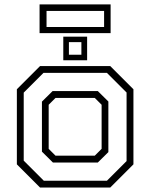

<svg xmlns="http://www.w3.org/2000/svg" viewBox="-20 -834 668 854"><path d="M158 0 55 -103V-437L158 -540H470.5L573.5 -437V-103L470.5 0ZM175 -30H455.5L543 -117.5V-422.5L455.5 -510H173.5L85.5 -422V-119.5ZM215.5 -111 166.5 -159.5V-382L214 -429H415L462 -382.5V-157.5L415 -111ZM227 -141.5H401.5L432 -172V-368L401.5 -398.5H227L196.5 -368V-172ZM261.5 -566V-671H367.5V-566ZM286.5 -590.5H342V-646.5H286.5ZM156 -686.5V-814.5H472V-686.5ZM187 -714H443V-785.5H187Z"/></svg>

Font: Tourney Light
Style: Regular
Weight: 300
Version: Version 1.015